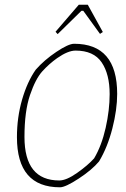

<svg xmlns="http://www.w3.org/2000/svg" viewBox="-20 -787 536 816"><path d="M52 -204Q52 -288 74 -364Q96 -440 132 -491Q168 -532 219.5 -566.5Q271 -601 295 -601Q478 -601 478 -388Q478 -321 457.5 -241Q437 -161 401 -101Q371 -65 314.5 -28Q258 9 235 9Q52 9 52 -204ZM380 -114Q412 -168 429 -243.5Q446 -319 446 -387Q446 -472 412 -522Q378 -572 301 -572Q269 -572 223 -540Q189 -516 160 -484Q131 -452 107.5 -383Q84 -314 84 -205Q84 -20 232 -20Q262 -20 307.5 -52Q353 -84 380 -114ZM216 -652 315 -767H353L417 -651L405 -643L334 -741H326L225 -642Z"/></svg>

Font: Grenze Thin
Style: Italic
Weight: 250
Italic angle: -10°
Designer: Renata Polastri
Foundry: Omnibus-Type
Version: Version 1.002; ttfautohint (v1.8)